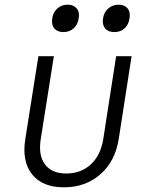

<svg xmlns="http://www.w3.org/2000/svg" viewBox="-20 -790 640 820"><path d="M253 10Q161 10 117 -45.5Q73 -101 88 -196L144 -550H210L154 -196Q143 -127 172 -88Q201 -49 263 -49Q326 -49 368 -88Q410 -127 421 -196L476 -550H542L487 -196Q472 -101 408.5 -45.5Q345 10 253 10ZM468 -653Q442 -653 429 -668.5Q416 -684 420 -711Q424 -738 442.5 -754Q461 -770 487 -770Q512 -770 525 -754Q538 -738 533 -711Q529 -684 511.5 -668.5Q494 -653 468 -653ZM251 -653Q225 -653 212 -668.5Q199 -684 203 -711Q207 -738 225 -754Q243 -770 269 -770Q294 -770 307.5 -754Q321 -738 316 -711Q312 -684 294 -668.5Q276 -653 251 -653Z"/></svg>

Font: NKDuy Mono ExtraLight
Style: Italic
Weight: 200
Italic angle: -9°
Monospace: yes
Designer: NKDuy
Foundry: NKDuy
Version: Version 2.251; ttfautohint (v1.8.4.7-5d5b)